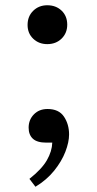

<svg xmlns="http://www.w3.org/2000/svg" viewBox="-20 -543 368 731"><path d="M160 -375Q128 -375 106.5 -395.5Q85 -416 85 -448Q85 -481 106.5 -502Q128 -523 160 -523Q193 -523 214.5 -502.5Q236 -482 236 -449Q236 -417 214.5 -396Q193 -375 160 -375ZM115 168 92 138Q139 101 158.5 67Q178 33 179 0H156Q121 0 105 -15Q89 -30 89 -57Q89 -87 109 -107.5Q129 -128 161 -128Q204 -128 223.5 -99Q243 -70 243 -31Q243 -2 229 34.5Q215 71 186.5 106.5Q158 142 115 168Z"/></svg>

Font: Literata 36pt
Style: Regular
Weight: 400
Designer: Latin by Veronika Burian and Jose Scaglione. Greek by Irene Vlachou. Cyrillic by Vera Evstafieva.
Foundry: TypeTogether
Version: Version 3.002